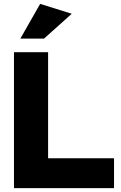

<svg xmlns="http://www.w3.org/2000/svg" viewBox="-20 -970 624 990"><path d="M228 -701H52V0H568V-154H228ZM85 -771H207L350 -899L187 -950Z"/></svg>

Font: Geom ExtraBold
Style: Bold
Weight: 800
Version: Version 1.102